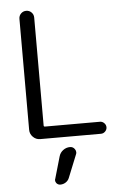

<svg xmlns="http://www.w3.org/2000/svg" viewBox="-64 -798 709 1087"><g transform="rotate(-5 290.5 -254.5)"><path d="M168.9 -710.9V-97.7Q168.9 -90.8 175.8 -90.8H488.3Q502 -90.8 512.2 -80.6Q522.5 -70.3 522.5 -56.6Q522.5 -43 512.2 -32.7Q502 -22.5 488.3 -22.5H142.6Q119.1 -22.5 102.1 -39.6Q85 -56.6 85 -80.1V-710.9Q85 -728.5 97.2 -740.7Q109.4 -752.9 127 -752.9Q144.5 -752.9 156.7 -740.7Q168.9 -728.5 168.9 -710.9ZM306.6 37.1Q324.2 37.1 334 51.8Q339.8 60.5 339.8 69.3Q339.8 76.2 336.9 82L285.2 210Q279.3 225.6 265.1 234.9Q251 244.1 234.4 244.1Q220.7 244.1 211.9 233.4Q206.1 225.6 206.1 216.8Q206.1 212.9 208 209L244.1 84Q250 63.5 267.6 50.3Q285.2 37.1 306.6 37.1Z"/></g></svg>

Font: Gen Jyuu Gothic P Normal
Style: Regular
Weight: 300
Designer: [Source Han Sans]
Ryoko NISHIZUKA  (kana & ideographs); Paul D. Hunt (Latin, Greek & Cyrillic); Wenlong ZHANG  (bopomofo
Version: Version 1.002.20150607